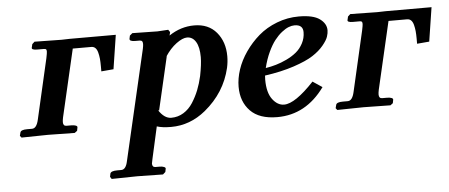

<svg xmlns="http://www.w3.org/2000/svg" viewBox="-47 -551 2068 885"><g transform="rotate(-5 987.0 -109.0)"><path d="M121.1 -75.2 185.1 -354Q189.9 -377.4 189.9 -383.8Q189.9 -392.1 187.3 -394.5Q184.6 -397 176.8 -397H146Q133.3 -397 127.2 -399.7Q121.1 -402.3 122.1 -407.2L126 -423.8L137.2 -434.1L262.2 -432.1Q268.1 -432.1 281 -432.6Q293.9 -433.1 299.8 -433.1H513.2L488.8 -275.9L432.1 -271V-293.9Q432.1 -314.5 430.7 -329.6Q429.2 -344.7 425.5 -358.6Q421.9 -372.6 414.6 -379.9Q407.2 -387.2 396 -387.2H310.1L237.8 -75.2Q234.9 -61.5 234.9 -53.2Q234.9 -35.2 250 -35.2H272.9Q285.6 -35.2 293.5 -32Q301.3 -28.8 299.8 -22.9L296.9 -7.8L285.2 1Q199.2 -1 161.1 -1L39.1 1L32.2 -7.8L36.1 -22.9Q39.1 -35.2 67.9 -35.2H90.8Q112.3 -35.2 121.1 -75.2Z M738.8 -314.9 681.6 -67.9 676.8 -69.8Q703.1 -29.8 734.9 -29.8Q766.1 -29.8 791.7 -45.7Q817.4 -61.5 835 -88.9Q852.5 -116.2 864.3 -145.8Q876 -175.3 883.8 -210Q894.5 -263.7 894.5 -296.9Q894.5 -342.8 879.6 -367.4Q864.7 -392.1 838.9 -392.1Q818.4 -392.1 789.3 -370.6Q760.3 -349.1 736.8 -313ZM763.7 -423.8 759.8 -408.2Q814.5 -444.8 876.5 -444.8Q942.4 -444.8 979.5 -400.9Q1016.6 -356.9 1016.6 -290Q1016.6 -263.7 1010.7 -236.8Q984.4 -124 890.6 -46.9Q818.4 12.2 730.5 12.2Q689.9 12.2 664.6 3.9L631.8 150.9Q627.4 171.9 627.4 172.9Q627.4 189.9 642.6 189.9H661.6Q673.8 189.9 681.9 193.4Q689.9 196.8 688.5 202.1L685.5 216.8L673.8 227.1Q592.8 225.1 554.7 225.1L436.5 227.1L429.7 216.8L432.6 202.1Q436 189.9 465.8 189.9H483.9Q505.9 189.9 513.7 150.9L631.8 -357.9Q634.8 -372.1 634.8 -379.9Q634.8 -389.2 631.3 -393.1Q627.9 -397 619.6 -397H600.6Q571.8 -397 574.7 -410.2L577.6 -423.8L589.8 -434.1Q669.4 -432.1 705.6 -432.1L755.9 -435.1Z M1376.5 -370.1Q1376.5 -404.8 1337.4 -404.8Q1324.7 -404.8 1310.1 -399.2Q1295.4 -393.6 1278.1 -379.9Q1260.7 -366.2 1244.6 -345.7Q1228.5 -325.2 1213.4 -292.7Q1198.2 -260.3 1188.5 -220.2Q1212.9 -224.1 1236.6 -231Q1260.3 -237.8 1286.4 -250.2Q1312.5 -262.7 1331.8 -278.6Q1351.1 -294.4 1363.8 -318.4Q1376.5 -342.3 1376.5 -370.1ZM1487.3 -369.1Q1487.3 -355.5 1481.9 -339.4Q1476.6 -323.2 1457.3 -299.8Q1438 -276.4 1406.7 -256.1Q1375.5 -235.8 1317.1 -216.3Q1258.8 -196.8 1182.1 -186Q1181.2 -178.2 1181.2 -167Q1181.2 -106.9 1204.6 -75.9Q1228 -44.9 1258.3 -44.9Q1309.1 -44.9 1397.5 -139.2L1441.4 -109.9Q1355 9.8 1222.2 9.8Q1139.2 9.8 1097.7 -33Q1056.2 -75.7 1056.2 -145Q1056.2 -183.1 1069.8 -224.4Q1083.5 -265.6 1110.6 -304.7Q1137.7 -343.8 1173.8 -375Q1210 -406.2 1258.8 -425Q1307.6 -443.8 1360.4 -443.8Q1426.8 -443.8 1457 -421.9Q1487.3 -399.9 1487.3 -369.1Z M1582 -75.2 1646 -354Q1650.9 -377.4 1650.9 -383.8Q1650.9 -392.1 1648.2 -394.5Q1645.5 -397 1637.7 -397H1606.9Q1594.2 -397 1588.1 -399.7Q1582 -402.3 1583 -407.2L1586.9 -423.8L1598.1 -434.1L1723.1 -432.1Q1729 -432.1 1741.9 -432.6Q1754.9 -433.1 1760.7 -433.1H1974.1L1949.7 -275.9L1893.1 -271V-293.9Q1893.1 -314.5 1891.6 -329.6Q1890.1 -344.7 1886.5 -358.6Q1882.8 -372.6 1875.5 -379.9Q1868.2 -387.2 1856.9 -387.2H1771L1698.7 -75.2Q1695.8 -61.5 1695.8 -53.2Q1695.8 -35.2 1710.9 -35.2H1733.9Q1746.6 -35.2 1754.4 -32Q1762.2 -28.8 1760.7 -22.9L1757.8 -7.8L1746.1 1Q1660.2 -1 1622.1 -1L1500 1L1493.2 -7.8L1497.1 -22.9Q1500 -35.2 1528.8 -35.2H1551.8Q1573.2 -35.2 1582 -75.2Z"/></g></svg>

Font: Linux Libertine
Style: Bold Italic
Weight: 700
Italic angle: -11.5°
Designer: Philipp H. Poll
Foundry: Philipp H. Poll
Version: Version 4.0.5